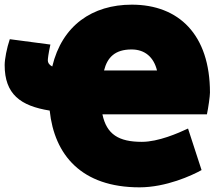

<svg xmlns="http://www.w3.org/2000/svg" viewBox="-40 -758 940 823"><path d="M-20 -479C-20 -354 48 -304 173 -284C193 -94 309 45 558 45C672 45 783 -6 824 -29L766 -207C723 -187 639 -150 568 -150C469 -150 417 -182 399 -268H847C853 -296 860 -346 860 -361C860 -610 726 -738 525 -738C356 -738 226 -649 184 -473C170 -480 165 -490 165 -499C165 -505 167 -526 176 -567L2 -590C-11 -552 -20 -504 -20 -479ZM524 -546C581 -546 619 -513 633 -456H406C420 -512 453 -546 524 -546Z"/></svg>

Font: Repo ExtraBlack
Style: Regular
Weight: 400
Designer: Stefan Peev
Foundry: Context Ltd
Version: Version 001.502